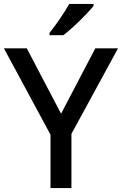

<svg xmlns="http://www.w3.org/2000/svg" viewBox="-20 -961 623 981"><path d="M458 -931V-941H334C309 -896 263 -830 233 -793V-781H303C352 -817 429 -894 458 -931ZM292 -380 117 -714H0L238 -273V0H345V-277L583 -714H467Z"/></svg>

Font: Noto Sans Gunjala Gondi Medium
Style: Regular
Weight: 500
Designer: Ek Type
Foundry: Ek Type
Version: Version 1.004